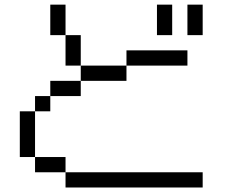

<svg xmlns="http://www.w3.org/2000/svg" viewBox="-20 -887 1040 840"><path d="M733.3 -733.3H666.7V-866.7H733.3ZM133.3 -133.3V-200H266.7V-133.3ZM133.3 -200H66.7V-400H133.3ZM133.3 -400V-466.7H200V-400ZM866.7 -733.3H800V-866.7H866.7ZM266.7 -133.3H866.7V-66.7H266.7ZM266.7 -600V-733.3H333.3V-600ZM266.7 -733.3H200V-866.7H266.7ZM533.3 -600V-666.7H800V-600ZM533.3 -533.3H333.3V-600H533.3ZM200 -466.7V-533.3H333.3V-466.7Z"/></svg>

Font: Galmuri14 Regular
Style: Regular
Weight: 400
Designer: Lee Minseo (quiple)
Version: Version 2.399;hotconv 1.1.1;makeotfexe 2.6.0 DEVELOPMENT